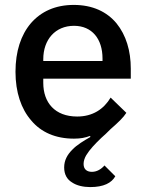

<svg xmlns="http://www.w3.org/2000/svg" viewBox="-20 -552 595 781"><path d="M347 209C319 209 292 203 273 190C253 178 241 158 241 129C241 100 254 77 274 57C293 37 320 21 348 5L346 1C327 8 308 12 281 12C206 12 147 -14 107 -62C66 -109 43 -177 43 -260C43 -343 65 -410 106 -458C147 -505 205 -532 280 -532C357 -532 415 -504 454 -457C493 -409 512 -345 512 -273V-232H156V-215C156 -135 203 -78 294 -78C357 -78 402 -108 430 -155L494 -93C481 -73 462 -55 429 -26C417 -14 405 -2 392 9C367 33 345 56 331 79C324 91 320 103 320 115C320 138 335 147 354 147C374 147 392 136 405 121L449 165C434 192 402 209 347 209ZM397 -304V-314C397 -394 354 -447 281 -447C205 -447 156 -391 156 -311V-304Z"/></svg>

Font: Plexus Sans Medium
Style: Regular
Weight: 500
Version: Version 2.001;PS 002.001;hotconv 1.0.70;makeotf.lib2.5.58329